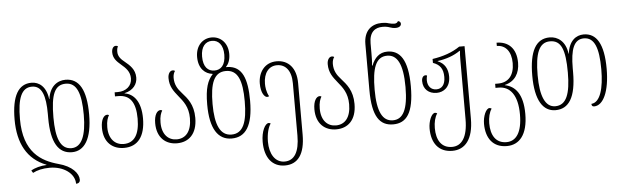

<svg xmlns="http://www.w3.org/2000/svg" viewBox="-57 -991 4733 1462"><g transform="rotate(-5 2309.0 -260.0)"><path d="M461 8C556 8 616 -79 616 -268C616 -453 565 -546 459 -546C397 -546 337 -506 325 -410H323C311 -507 257 -546 199 -546C100 -546 47 -460 47 -277C47 -96 114 30 259 86V88C214 90 169 102 140 120L152 139C183 122 227 111 281 111C387 111 471 171 471 250C490 250 502 240 502 221C502 174 454 115 350 88C222 53 88 -22 88 -277C88 -434 119 -516 200 -516C276 -516 303 -439 303 -297V-268C303 -77 359 8 461 8ZM459 -516C542 -516 575 -433 575 -268C575 -108 537 -23 460 -23C376 -23 343 -109 343 -268C343 -444 374 -516 459 -516Z M859 10C966 10 1022 -66 1022 -202C1022 -332 967 -393 899 -403V-405C968 -421 998 -467 998 -516C998 -579 957 -613 921 -643C894 -664 871 -688 871 -723C871 -742 873 -754 880 -764C876 -768 871 -770 863 -770C844 -770 832 -750 832 -723C832 -677 860 -651 890 -625C924 -596 957 -567 957 -513C957 -454 909 -418 850 -418H824V-387H850C938 -387 981 -328 981 -203C981 -84 941 -20 859 -20C795 -20 745 -66 745 -158C745 -205 755 -230 766 -249C761 -252 757 -253 752 -253C728 -253 704 -221 704 -157C704 -45 772 10 859 10Z M1264 10C1352 10 1419 -46 1419 -171C1419 -275 1372 -325 1334 -368C1301 -404 1281 -438 1281 -489C1281 -511 1288 -530 1296 -540C1292 -544 1287 -546 1279 -546C1257 -546 1242 -522 1242 -490C1242 -424 1273 -387 1304 -348C1340 -304 1378 -259 1378 -172C1378 -71 1333 -20 1264 -20C1201 -20 1152 -66 1152 -158C1152 -205 1162 -230 1173 -249C1168 -252 1164 -253 1159 -253C1135 -253 1111 -221 1111 -157C1111 -45 1178 10 1264 10Z M1682 10C1789 10 1846 -74 1846 -264C1846 -435 1808 -530 1699 -535C1696 -535 1689 -535 1686 -535L1685 -536C1705 -557 1719 -588 1719 -633C1719 -719 1663 -770 1596 -770C1529 -770 1473 -719 1473 -631C1473 -541 1524 -499 1579 -493L1580 -491C1540 -448 1518 -389 1518 -264C1518 -77 1578 10 1682 10ZM1596 -517C1547 -517 1511 -551 1511 -631C1511 -707 1547 -744 1596 -744C1645 -744 1681 -707 1681 -631C1681 -551 1645 -517 1596 -517ZM1683 -20C1597 -20 1559 -105 1559 -264C1559 -423 1591 -506 1682 -506C1773 -506 1805 -423 1805 -264C1805 -106 1773 -20 1683 -20Z M2068 250C2167 250 2222 177 2222 27V-366C2222 -484 2161 -546 2073 -546C1981 -546 1931 -473 1931 -388C1931 -315 1959 -282 1978 -282C1983 -282 1988 -283 1993 -286C1973 -322 1970 -360 1970 -383C1970 -464 2010 -516 2073 -516C2138 -516 2182 -466 2182 -369V31C2182 157 2142 220 2068 220C1994 220 1954 150 1954 59C1954 -4 1969 -53 1987 -78C1983 -81 1978 -83 1972 -83C1945 -83 1914 -25 1914 56C1914 177 1971 250 2068 250Z M2481 10C2569 10 2636 -46 2636 -171C2636 -275 2589 -325 2551 -368C2518 -404 2498 -438 2498 -489C2498 -511 2505 -530 2513 -540C2509 -544 2504 -546 2496 -546C2474 -546 2459 -522 2459 -490C2459 -424 2490 -387 2521 -348C2557 -304 2595 -259 2595 -172C2595 -71 2550 -20 2481 -20C2418 -20 2369 -66 2369 -158C2369 -205 2379 -230 2390 -249C2385 -252 2381 -253 2376 -253C2352 -253 2328 -221 2328 -157C2328 -45 2395 10 2481 10Z M2916 10C3018 10 3075 -63 3075 -267C3075 -475 3013 -546 2920 -546C2857 -546 2821 -507 2798 -450H2794C2798 -481 2798 -515 2798 -547V-620C2798 -706 2842 -737 2899 -737C2923 -737 2938 -734 2955 -728C2969 -723 2982 -720 2999 -720C3026 -720 3041 -732 3041 -749C3041 -763 3029 -769 3020 -770C3016 -761 3008 -753 2991 -753C2979 -753 2963 -756 2948 -760C2934 -765 2915 -767 2897 -767C2820 -767 2758 -722 2758 -617V-265C2758 -63 2814 10 2916 10ZM2917 -21C2838 -21 2798 -96 2798 -265C2798 -427 2827 -515 2915 -515C2990 -515 3034 -445 3034 -265C3034 -93 2994 -21 2917 -21Z M3348 250C3444 250 3509 177 3509 18V-536H3468C3410 -496 3339 -472 3258 -460V-430C3310 -412 3335 -379 3335 -316C3335 -255 3307 -227 3267 -227C3228 -227 3200 -255 3200 -303C3200 -315 3202 -326 3205 -338C3201 -340 3197 -341 3193 -341C3176 -341 3164 -325 3164 -299C3164 -237 3207 -200 3267 -200C3320 -200 3372 -235 3372 -316C3372 -376 3346 -419 3295 -439V-441C3361 -450 3421 -471 3468 -504H3471C3469 -483 3468 -462 3468 -441V19C3468 157 3421 220 3348 220C3266 220 3229 157 3229 66C3229 22 3239 -19 3257 -44C3252 -47 3248 -50 3241 -50C3214 -50 3189 9 3189 66C3189 177 3243 250 3348 250Z M3764 250C3860 250 3925 177 3925 18C3925 -134 3867 -198 3789 -213V-215C3867 -234 3904 -295 3904 -375C3904 -487 3842 -541 3754 -541V-516C3819 -516 3863 -466 3863 -376C3863 -284 3819 -230 3739 -230H3716V-199H3740C3827 -199 3884 -130 3884 19C3884 157 3837 220 3764 220C3682 220 3645 157 3645 66C3645 22 3655 -19 3673 -44C3668 -47 3664 -50 3657 -50C3630 -50 3605 9 3605 66C3605 177 3659 250 3764 250Z M4157 10C4259 10 4315 -74 4315 -267V-297C4315 -439 4342 -516 4419 -516C4499 -516 4531 -434 4531 -270C4531 -125 4501 -19 4433 -14C4433 -3 4437 7 4452 7C4522 7 4572 -97 4572 -270C4572 -460 4518 -546 4420 -546C4361 -546 4307 -507 4295 -410H4293C4281 -506 4221 -546 4160 -546C4054 -546 4003 -453 4003 -267C4003 -76 4063 10 4157 10ZM4158 -20C4082 -20 4044 -105 4044 -267C4044 -433 4076 -516 4160 -516C4245 -516 4275 -444 4275 -267C4275 -106 4243 -20 4158 -20Z"/></g></svg>

Font: Noto Serif Georgian ExtraCondensed ExtraLight
Style: Regular
Weight: 200
Width: 2
Designer: Monotype Design Team, Akaki Razmadze
Foundry: Google LLC
Version: Version 2.003